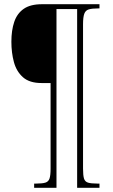

<svg xmlns="http://www.w3.org/2000/svg" viewBox="-20 -780 537 911"><path d="M142 111V91H153Q181 91 195.5 86.5Q210 82 215 67Q220 52 220 21V-386H177Q120 -386 89 -413.5Q58 -441 46 -485.5Q34 -530 34 -582Q34 -636 47.5 -676Q61 -716 92.5 -738Q124 -760 179 -760H452V-740H444Q417 -740 401.5 -735.5Q386 -731 380 -715Q374 -699 374 -665V20Q374 52 378.5 67Q383 82 397.5 86.5Q412 91 441 91H452V111H346V-737H248V111Z"/></svg>

Font: Noto Serif Armenian Condensed Thin
Style: Regular
Weight: 100
Width: 3
Designer: Monotype Design Team
Foundry: Monotype Imaging Inc.
Version: Version 2.008; ttfautohint (v1.8.4.7-5d5b)